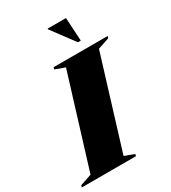

<svg xmlns="http://www.w3.org/2000/svg" viewBox="-277 -1048 1036 1161"><g transform="rotate(-30 240.5 -467.5)"><path d="M224.5 -676.5 156.5 -701.5 160 -715H537.5L534 -701.5L453.5 -674.5L258 -38.5L325.5 -13.5L322.5 0H-55.5L-52 -13.5L28.5 -40.5ZM383 -772H363L245.5 -930V-935H373.5Z"/></g></svg>

Font: Newsreader Display ExtraBold
Style: Italic
Weight: 800
Italic angle: -17°
Designer: Hugues Gentile
Foundry: Production Type
Version: Version 1.001